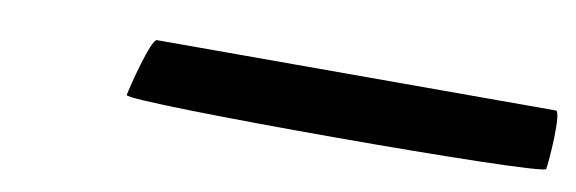

<svg xmlns="http://www.w3.org/2000/svg" viewBox="-25 -812 768 256"><g transform="rotate(10 359.0 -684.0)"><path d="M147 -648C145 -638 713 -638 715 -648C717 -659 722 -727 714 -727H174C166 -727 149 -659 147 -648Z"/></g></svg>

Font: Ampere
Style: SCIta
Weight: 400
Version: Version 1